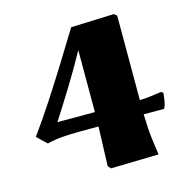

<svg xmlns="http://www.w3.org/2000/svg" viewBox="-96 -612 804 817"><g transform="rotate(-15 306.5 -203.5)"><path d="M294 112 283 99 289 -74Q233 -74 198 -73.5Q163 -73 140.5 -71.5Q118 -70 100.5 -67.5Q83 -65 62 -60L20 -100Q63 -159 110 -231Q157 -303 202.5 -376.5Q248 -450 286 -512L476 -519L488 -509V-137Q508 -137 536.5 -140.5Q565 -144 584 -147L593 -141Q592 -131 589 -109.5Q586 -88 578 -74H488Q490 -4 495.5 37Q501 78 505 107ZM125 -137H290V-410Q253 -342 210.5 -273Q168 -204 125 -137Z"/></g></svg>

Font: Labrada Black
Style: Regular
Weight: 900
Designer: Mercedes Jáuregui
Foundry: Omnibus-Type Team
Version: Version 1.000; ttfautohint (v1.8.4.7-5d5b)